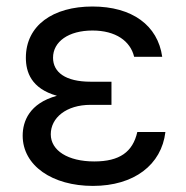

<svg xmlns="http://www.w3.org/2000/svg" viewBox="-20 -573 584 602"><path d="M329.5 -316.8H264.2C185 -316.8 146.3 -346.6 146.3 -392C146.3 -442.5 195 -477.3 269.9 -477.3C343 -477.3 388.8 -444.2 400.6 -394.9H488.6C474.8 -493.6 394.2 -552.6 269.9 -552.6C145.6 -552.6 61.1 -492.9 61.1 -392C61.1 -347.7 77.4 -295.5 158.4 -272.7C71.7 -248.9 51.1 -192.1 51.1 -147.7C51.1 -53.3 144.5 9.9 271.3 9.9C400.6 9.9 486.5 -56.5 498.6 -159.1H410.5C396.3 -96.6 355.1 -66.8 275.6 -66.8C193.2 -66.8 139.2 -100.9 139.2 -152C139.2 -203.5 187.5 -244.3 264.2 -244.3H329.5Z"/></svg>

Font: Margiela Sans
Style: Regular
Weight: 400
Designer: Stefan Endress, Andreas Faust
Version: Version 1.100;FEAKit 1.0